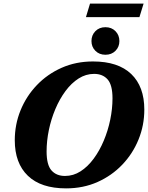

<svg xmlns="http://www.w3.org/2000/svg" viewBox="-20 -1024 816 1059"><path d="M776 -419.5Q776 -333 744.2 -254.8Q712.5 -176.5 654.5 -115.8Q596.5 -55 517.8 -20Q439 15 344.5 15Q206 15 133.8 -54.5Q61.5 -124 61.5 -250.5Q61.5 -337 93.2 -415.2Q125 -493.5 183 -554.2Q241 -615 319.8 -650Q398.5 -685 493 -685Q631.5 -685 703.8 -615.8Q776 -546.5 776 -419.5ZM237 -188.5Q237 -114.5 264 -84Q291 -53.5 338.5 -53.5Q384.5 -53.5 424.2 -79Q464 -104.5 496.5 -148.5Q529 -192.5 552.2 -247.8Q575.5 -303 588 -363.5Q600.5 -424 600.5 -481.5Q600.5 -555.5 573.5 -586Q546.5 -616.5 499 -616.5Q453.5 -616.5 413.5 -591Q373.5 -565.5 341 -521.5Q308.5 -477.5 285.2 -422.2Q262 -367 249.5 -306.8Q237 -246.5 237 -188.5ZM561.5 -722Q527.5 -722 506 -743.8Q484.5 -765.5 484.5 -797.5Q484.5 -830 506 -852Q527.5 -874 561.5 -874Q595.5 -874 617 -852Q638.5 -830 638.5 -797.5Q638.5 -765.5 617 -743.8Q595.5 -722 561.5 -722ZM454 -929.5 476.5 -1004H772L749 -929.5Z"/></svg>

Font: Newsreader Text ExtraBold
Style: Italic
Weight: 800
Italic angle: -17°
Designer: Hugues Gentile
Foundry: Production Type
Version: Version 1.001